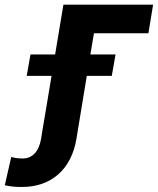

<svg xmlns="http://www.w3.org/2000/svg" viewBox="-157 -565 657 799"><path d="M480.1 -545.5H106.9L72.4 -338.4H-30.2L-45.8 -249.3H57.5L38.4 -133.9L20.6 -28.8L16 0L13.8 13.5C5 66.1 -23.4 94.5 -61.8 94.5C-81.3 94.5 -96.6 92.3 -110.1 88.1L-137.1 206C-110.8 211.6 -91.6 213.1 -65.7 213.1C55 213.1 139.6 141 160.9 13.5L183.6 -124.3L204.2 -249.3H308.2L323.9 -338.4H219.1L234 -426.5H460.6Z"/></svg>

Font: Magic Ui Pro
Style: Bold Italic
Weight: 700
Italic angle: -9.39999°
Designer: Stefan Endress, Andreas Faust
Version: Version 1.000;FEAKit 1.0